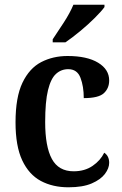

<svg xmlns="http://www.w3.org/2000/svg" viewBox="-20 -786 520 816"><path d="M271 10Q204 10 153.5 -17Q103 -44 74.5 -104.5Q46 -165 46 -266Q46 -373 75.5 -434.5Q105 -496 155 -522Q205 -548 267 -548Q350 -548 397 -519.5Q444 -491 444 -444Q444 -411 421.5 -390Q399 -369 336 -369Q336 -419 322 -455.5Q308 -492 270 -492Q240 -492 218 -472Q196 -452 184 -403Q172 -354 172 -267Q172 -163 200.5 -110.5Q229 -58 293 -58Q340 -58 373.5 -81Q407 -104 423 -137Q444 -123 444 -94Q444 -71 426 -47Q408 -23 370 -6.5Q332 10 271 10ZM204 -619Q225 -650 251.5 -691Q278 -732 292 -766H424V-756Q412 -739 383.5 -710.5Q355 -682 320.5 -653.5Q286 -625 258 -606H204Z"/></svg>

Font: Noto Serif Myanmar SemiCondensed SemiBold
Style: Regular
Weight: 600
Width: 4
Designer: Ben Mitchell and the Monotype Design Team
Foundry: Monotype Imaging Inc.
Version: Version 2.106; ttfautohint (v1.8.4.7-5d5b)